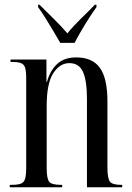

<svg xmlns="http://www.w3.org/2000/svg" viewBox="-20 -786 555 806"><path d="M21 0V-10H27Q54 -10 67.5 -15Q81 -20 85.5 -36Q90 -52 90 -83V-456Q90 -487 85.5 -501.5Q81 -516 68 -521Q55 -526 29 -526H24V-536H175V-442H177Q190 -489 219.5 -517Q249 -545 300 -545Q368 -545 399.5 -501Q431 -457 431 -360V-83Q431 -37 441.5 -23.5Q452 -10 489 -10H493V0H345V-370Q345 -447 328.5 -484Q312 -521 271 -521Q231 -521 203.5 -478.5Q176 -436 176 -341V-81Q176 -35 187 -22.5Q198 -10 236 -10H241V0ZM233 -606Q220 -629 203.5 -656.5Q187 -684 170.5 -710.5Q154 -737 140 -756V-766H146Q174 -738 205 -707.5Q236 -677 263 -646Q289 -678 319.5 -707.5Q350 -737 378 -766H385V-756Q371 -737 354 -710.5Q337 -684 321 -656.5Q305 -629 293 -606Z"/></svg>

Font: Noto Serif Display ExtraCondensed
Style: Regular
Weight: 400
Width: 2
Designer: Monotype Design Team
Foundry: Monotype Imaging Inc.
Version: Version 2.009